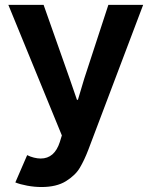

<svg xmlns="http://www.w3.org/2000/svg" viewBox="-20 -543 607 776"><path d="M42 194.3 89.8 84Q102.1 90.3 116.9 94Q131.8 97.7 144.5 97.7Q200.2 97.7 221.7 31.2L230 4.4L13.7 -523.4H156.2L261.7 -224.6L291 -139.6H294.9L320.3 -224.6L418 -523.4H558.6L336.9 62.5Q320.8 104.5 302.7 135Q284.7 165.5 246.6 189.2Q208.5 212.9 147.5 212.9Q119.6 212.9 90.3 207.5Q61 202.1 42 194.3Z"/></svg>

Font: Reddit Sans Chocolate
Style: Bold
Weight: 700
Designer: Stephen Hutchings
Foundry: Reddit
Version: Version 1.011